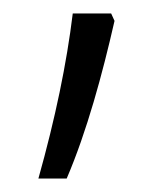

<svg xmlns="http://www.w3.org/2000/svg" viewBox="-20 -135 245 285"><path d="M145 -115H88C79 -41 62 41 37 130H79C109 60 132 -25 150 -104Z"/></svg>

Font: Noto Sans Arabic UI XCn Lt
Style: Regular
Weight: 300
Width: 2
Designer: Monotype Design Team, Nadine Chahine and Nizar Qandah
Foundry: Monotype Imaging Inc.
Version: Version 2.010